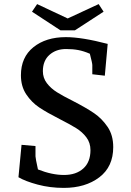

<svg xmlns="http://www.w3.org/2000/svg" viewBox="-20 -901 639 936"><path d="M70 -37 85 -195 153 -189V-139Q153 -130 165 -75Q233 -48 292 -48Q351 -48 386 -79.5Q421 -111 421 -169Q421 -205 401 -231.5Q381 -258 351 -276.5Q321 -295 270 -321Q209 -352 171.5 -377Q134 -402 108 -441Q82 -480 82 -534Q82 -622 143 -671Q204 -720 301 -720Q379 -720 505 -687L491 -532L430 -539V-584Q430 -593 418 -639Q388 -652 361.5 -657Q335 -662 302 -662Q253 -662 221 -633.5Q189 -605 189 -554Q189 -521 208.5 -495.5Q228 -470 257.5 -451.5Q287 -433 337 -408Q401 -375 439 -349Q477 -323 504.5 -282.5Q532 -242 532 -184Q532 -88 464 -36.5Q396 15 291 15Q224 15 164 -1Q104 -17 70 -37ZM310 -811 461 -881 485 -844 345 -753H275L136 -844L161 -881Z"/></svg>

Font: Andada Pro Medium
Style: Regular
Weight: 500
Designer: Carolina Giovagnoli
Foundry: Huerta Tipografica
Version: Version 3.005; ttfautohint (v1.8.4)